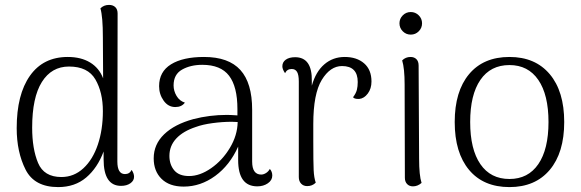

<svg xmlns="http://www.w3.org/2000/svg" viewBox="-20 -749 2366 782"><path d="M526 -29Q526 -13 511 -2.5Q496 8 473 8Q402 8 402 -100V-132Q377 -65 331 -26Q285 13 217 13Q120 13 84 -58.5Q48 -130 48 -227Q48 -364 102 -440.5Q156 -517 256 -517Q310 -517 347 -494.5Q384 -472 400 -430L399 -597Q399 -681 389 -715Q403 -729 424 -729Q440 -729 449.5 -720Q459 -711 459 -694L458 -91Q458 -40 489 -40Q508 -40 516 -57Q526 -43 526 -29ZM399 -296Q399 -373 368.5 -425.5Q338 -478 261 -478Q190 -478 150.5 -415Q111 -352 111 -229Q111 -143 135 -85.5Q159 -28 230 -28Q281 -28 319.5 -63.5Q358 -99 378.5 -160Q399 -221 399 -296Z M1089 -34Q1089 -15 1071 -2.5Q1053 10 1028 10Q950 10 950 -97V-152Q916 -76 856.5 -32.5Q797 11 728 11Q670 11 638 -20.5Q606 -52 606 -104Q606 -161 648.5 -202Q691 -243 768 -264Q834 -281 904 -281Q919 -281 947 -279V-305Q947 -396 913 -440.5Q879 -485 804 -485Q756 -485 721.5 -465.5Q687 -446 687 -401Q687 -379 699 -358.5Q711 -338 733 -331Q720 -313 694 -313Q665 -313 646.5 -339Q628 -365 628 -398Q628 -457 676.5 -487Q725 -517 811 -517Q911 -517 959 -464Q1007 -411 1007 -302V-91Q1007 -38 1044 -38Q1053 -38 1063 -44Q1073 -50 1079 -61Q1089 -50 1089 -34ZM948 -252 924 -253Q886 -253 845.5 -247.5Q805 -242 778 -232Q726 -215 698 -185Q670 -155 670 -114Q670 -79 689.5 -55.5Q709 -32 750 -32Q794 -32 840 -64Q886 -96 916.5 -147Q947 -198 948 -252Z M1493 -417Q1493 -388 1478 -368Q1463 -348 1443 -346H1439Q1423 -346 1418 -353Q1430 -369 1433.5 -383Q1437 -397 1437 -415Q1437 -480 1373 -480Q1325 -480 1290.5 -423.5Q1256 -367 1256 -244V-174Q1256 -87 1257.5 -56Q1259 -25 1266 -5Q1252 9 1231 9Q1216 9 1206.5 -1Q1197 -11 1197 -28V-417Q1197 -444 1190 -456Q1183 -468 1168 -468Q1149 -468 1141 -451Q1130 -467 1130 -479Q1130 -496 1144 -506Q1158 -516 1182 -516Q1252 -516 1250 -418V-400Q1266 -457 1301 -487Q1336 -517 1384 -517Q1433 -517 1463 -491Q1493 -465 1493 -417Z M1607 -654Q1607 -673 1620.5 -686.5Q1634 -700 1653 -700Q1672 -700 1685.5 -686.5Q1699 -673 1699 -654Q1699 -635 1685.5 -621.5Q1672 -608 1653 -608Q1634 -608 1620.5 -621.5Q1607 -635 1607 -654ZM1697 -4Q1681 10 1662 10Q1647 10 1638 0.5Q1629 -9 1629 -25L1628 -405Q1628 -470 1618 -503Q1632 -517 1652 -517Q1667 -517 1676 -508Q1685 -499 1685 -482L1687 -103Q1687 -34 1697 -4Z M1832 -252Q1832 -377 1890.5 -447Q1949 -517 2055 -517Q2160 -517 2219 -447Q2278 -377 2278 -252Q2278 -127 2219 -57Q2160 13 2055 13Q1949 13 1890.5 -57Q1832 -127 1832 -252ZM2214 -252Q2214 -363 2172.5 -423.5Q2131 -484 2055 -484Q1978 -484 1936.5 -423.5Q1895 -363 1895 -252Q1895 -141 1936.5 -80.5Q1978 -20 2055 -20Q2131 -20 2172.5 -80.5Q2214 -141 2214 -252Z"/></svg>

Font: Arima Madurai Light
Style: Regular
Weight: 300
Designer: Joana Correia and Natanael Gama
Foundry: NDISCOVER
Version: Version 1.020